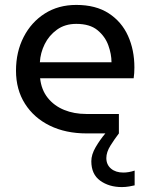

<svg xmlns="http://www.w3.org/2000/svg" viewBox="-20 -542 610 780"><path d="M332 0Q247 0 182.5 -31.5Q118 -63 81.5 -120.5Q45 -178 45 -255Q45 -331 76 -391.5Q107 -452 162 -487Q217 -522 290 -522Q369 -522 421.5 -488Q474 -454 500 -396.5Q526 -339 526 -268Q526 -244 523 -224H143Q148 -177 174 -144.5Q200 -112 240.5 -95.5Q281 -79 330 -79H463V0Q446 22 429 49Q412 76 412 100Q412 127 431 143Q450 159 481 159Q492 159 503.5 157Q515 155 527 151V211Q519 213 504.5 215.5Q490 218 475 218Q423 218 387 192Q351 166 351 113Q351 86 368.5 56Q386 26 408 0ZM142 -289H433Q433 -322 420 -358Q407 -394 376 -419.5Q345 -445 290 -445Q244 -445 211.5 -421.5Q179 -398 161.5 -362.5Q144 -327 142 -289Z"/></svg>

Font: MuseoModerno
Style: Regular
Weight: 400
Designer: Pablo Cosgaya, Héctor Gatti, Marcela Romero, and the Authors of The MuseoModerno Project.
Foundry: Omnibus-Type Team
Version: Version 1.001